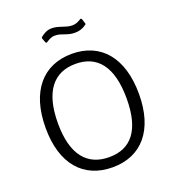

<svg xmlns="http://www.w3.org/2000/svg" viewBox="-163 -1048 1070 1182"><g transform="rotate(-20 372.0 -456.5)"><path d="M508 -870C516 -874 517 -877 515 -882L506 -910C503 -918 499 -919 492 -914C475 -904 460 -896 437 -896C393 -896 358 -923 311 -923C278 -923 258 -909 238 -894C233 -889 233 -887 235 -882L244 -858C247 -849 250 -849 257 -853C273 -862 286 -874 315 -874C358 -874 384 -848 436 -848C472 -848 495 -860 508 -870ZM373 10C562 10 678 -123 678 -360C678 -599 561 -733 373 -733C184 -733 66 -599 66 -358C66 -122 182 10 373 10ZM374 -56C230 -56 147 -153 147 -359C147 -568 230 -667 373 -667C516 -667 597 -569 597 -359C597 -152 517 -56 374 -56Z"/></g></svg>

Font: United Sans Light
Style: Regular
Weight: 300
Designer: Pablo Impallari, Rodrigo Fuenzalida (Modified by Dan O. Williams)
Version: Version 1.000;PS 001.000;hotconv 1.0.88;makeotf.lib2.5.64775